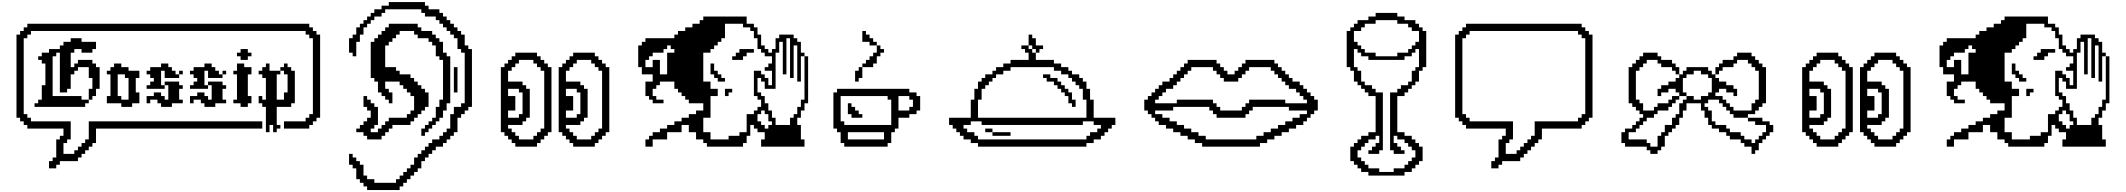

<svg xmlns="http://www.w3.org/2000/svg" viewBox="-20 -1449 21004 1897"><path d="M464.3 142.9V214.3H535.7V178.6H571.4V142.9H750V107.1H785.7V71.4H821.4V35.7H857.1V0H892.9V-35.7H928.6V-178.6H2571.4V-250H857.1V-71.4H821.4V-35.7H785.7V0H750V35.7H714.3V71.4H607.1V-35.7H642.9V-71.4H678.6V-250H285.7V-285.7H250V-321.4H214.3V-1071.4H250V-1107.1H285.7V-1142.9H3000V-1107.1H3035.7V-1071.4H3071.4V-321.4H3035.7V-285.7H3000V-250H2785.7V-178.6H3035.7V-214.3H3071.4V-250H3107.1V-285.7H3142.9V-1107.1H3107.1V-1142.9H3071.4V-1178.6H3035.7V-1214.3H250V-1178.6H214.3V-1142.9H178.6V-1107.1H142.9V-285.7H178.6V-250H214.3V-214.3H250V-178.6H607.1V-107.1H571.4V-71.4H535.7V107.1H500V142.9ZM321.4 -428.6V-392.9H821.4V-428.6H857.1V-464.3H785.7V-500H500V-892.9H535.7V-928.6H571.4V-535.7H642.9V-571.4H678.6V-714.3H714.3V-750H750V-785.7H857.1V-678.6H892.9V-571.4H857.1V-464.3H892.9V-500H928.6V-571.4H964.3V-785.7H928.6V-821.4H892.9V-857.1H750V-821.4H714.3V-785.7H678.6V-928.6H714.3V-964.3H785.7V-928.6H892.9V-964.3H928.6V-1035.7H785.7V-1071.4H678.6V-1035.7H607.1V-1000H571.4V-964.3H464.3V-928.6H392.9V-892.9H357.1V-857.1H392.9V-821.4H428.6V-607.1H392.9V-464.3H357.1V-428.6ZM1071.4 -500H1035.7V-428.6H1178.6V-392.9H1285.7V-428.6H1357.1V-535.7H1321.4V-678.6H1357.1V-750H1250V-785.7H1178.6V-821.4H1107.1V-785.7H1071.4V-750H1035.7V-714.3H1071.4ZM1178.6 -464.3V-500H1142.9V-714.3H1214.3V-678.6H1250V-464.3ZM1500 -500H1428.6V-428.6H1464.3V-464.3H1535.7V-428.6H1571.4V-392.9H1678.6V-428.6H1785.7V-464.3H1750V-571.4H1785.7V-607.1H1750V-642.9H1607.1V-607.1H1642.9V-464.3H1607.1V-500H1571.4V-535.7H1500ZM1428.6 -607.1V-571.4H1607.1V-607.1H1571.4V-750H1607.1V-678.6H1750V-714.3H1714.3V-750H1678.6V-785.7H1642.9V-821.4H1571.4V-785.7H1464.3V-750H1428.6V-714.3H1464.3V-678.6H1500V-642.9H1464.3V-607.1ZM1750 -750V-714.3H1785.7V-750ZM1928.6 -500H1857.1V-428.6H1892.9V-464.3H1964.3V-428.6H2000V-392.9H2107.1V-428.6H2214.3V-464.3H2178.6V-571.4H2214.3V-607.1H2178.6V-642.9H2035.7V-607.1H2071.4V-464.3H2035.7V-500H2000V-535.7H1928.6ZM1857.1 -607.1V-571.4H2035.7V-607.1H2000V-750H2035.7V-678.6H2178.6V-714.3H2142.9V-750H2107.1V-785.7H2071.4V-821.4H2000V-785.7H1892.9V-750H1857.1V-714.3H1892.9V-678.6H1928.6V-642.9H1892.9V-607.1ZM2178.6 -750V-714.3H2214.3V-750ZM2321.4 -821.4V-750H2285.7V-714.3H2321.4V-464.3H2285.7V-428.6H2357.1V-392.9H2428.6V-428.6H2464.3V-500H2428.6V-714.3H2464.3V-785.7H2392.9V-821.4ZM2321.4 -928.6V-892.9H2357.1V-857.1H2428.6V-892.9H2464.3V-928.6H2428.6V-964.3H2357.1V-928.6ZM2642.9 -750V-821.4H2607.1V-785.7H2571.4V-750H2535.7V-714.3H2571.4V-678.6H2607.1V-464.3H2571.4V-500H2535.7V-428.6H2571.4V-392.9H2607.1V-142.9H2642.9V-214.3H2678.6V-142.9H2714.3V-178.6H2750V-214.3H2714.3V-392.9H2857.1V-428.6H2892.9V-750H2857.1V-785.7H2821.4V-821.4H2785.7V-785.7H2750V-750H2785.7V-714.3H2821.4V-535.7H2785.7V-464.3H2714.3V-714.3H2750V-750Z M3428.6 71.4V178.6H3464.3V214.3H3500V321.4H3535.7V357.1H3571.4V392.9H3607.1V428.6H3928.6V392.9H3964.3V357.1H4000V321.4H4035.7V285.7H4071.4V250H4107.1V214.3H4142.9V142.9H4178.6V107.1H4214.3V71.4H4250V35.7H4285.7V0H4357.1V-35.7H4392.9V-71.4H4428.6V-107.1H4464.3V-142.9H4500V-285.7H4535.7V-321.4H4571.4V-357.1H4607.1V-392.9H4642.9V-964.3H4607.1V-1000H4571.4V-1107.1H4535.7V-1142.9H4500V-1178.6H4464.3V-1214.3H4428.6V-1250H4392.9V-1285.7H4357.1V-1321.4H4321.4V-1357.1H4214.3V-1392.9H4178.6V-1428.6H3821.4V-1392.9H3750V-1357.1H3678.6V-1321.4H3642.9V-1285.7H3607.1V-1250H3571.4V-1214.3H3535.7V-1178.6H3500V-1107.1H3464.3V-1071.4H3428.6V-928.6H3464.3V-892.9H3500V-1035.7H3535.7V-1107.1H3571.4V-1178.6H3607.1V-1214.3H3642.9V-1250H3678.6V-1285.7H3750V-1321.4H3785.7V-1357.1H4142.9V-1321.4H4178.6V-1285.7H4285.7V-1250H4321.4V-1214.3H4357.1V-1178.6H4392.9V-1142.9H4428.6V-1107.1H4464.3V-1071.4H4500V-964.3H4535.7V-928.6H4571.4V-428.6H4535.7V-392.9H4464.3V-321.4H4428.6V-178.6H4392.9V-142.9H4357.1V-107.1H4321.4V-71.4H4250V-35.7H4214.3V0H4178.6V35.7H4142.9V71.4H4107.1V107.1H4071.4V178.6H4035.7V214.3H4000V250H3964.3V285.7H3928.6V321.4H3892.9V357.1H3678.6V321.4H3607.1V285.7H3571.4V178.6H3535.7V142.9H3500V107.1H3464.3V71.4ZM3642.9 -1035.7V-678.6H3678.6V-642.9H3714.3V-535.7H3750V-500H3785.7V-464.3H3821.4V-428.6H3857.1V-535.7H3821.4V-571.4H3785.7V-642.9H3928.6V-607.1H3964.3V-571.4H4000V-535.7H4035.7V-500H4071.4V-357.1H4035.7V-321.4H4000V-285.7H3821.4V-250H3785.7V-214.3H3750V-178.6H3714.3V-142.9H3642.9V-178.6H3678.6V-214.3H3714.3V-392.9H3678.6V-428.6H3642.9V-464.3H3607.1V-500H3571.4V-392.9H3607.1V-357.1H3642.9V-285.7H3607.1V-250H3571.4V-214.3H3535.7V-178.6H3500V-142.9H3571.4V-107.1H3607.1V-71.4H3750V-107.1H3785.7V-142.9H3821.4V-178.6H3857.1V-214.3H4035.7V-250H4071.4V-285.7H4107.1V-321.4H4142.9V-357.1H4178.6V-392.9H4214.3V-535.7H4178.6V-571.4H4142.9V-607.1H4107.1V-642.9H4071.4V-678.6H4035.7V-714.3H3928.6V-750H3892.9V-785.7H3785.7V-1000H3821.4V-1035.7H3857.1V-1071.4H3892.9V-1107.1H3928.6V-1142.9H4071.4V-1107.1H4107.1V-1071.4H4214.3V-1035.7H4250V-1000H4285.7V-892.9H4321.4V-857.1H4357.1V-464.3H4321.4V-392.9H4285.7V-285.7H4250V-250H4214.3V-214.3H4178.6V-178.6H4142.9V-107.1H4178.6V-142.9H4214.3V-178.6H4250V-214.3H4285.7V-250H4321.4V-285.7H4357.1V-357.1H4392.9V-428.6H4428.6V-892.9H4392.9V-928.6H4357.1V-1035.7H4321.4V-1071.4H4285.7V-1107.1H4250V-1142.9H4142.9V-1178.6H4107.1V-1214.3H3821.4V-1178.6H3785.7V-1142.9H3750V-1107.1H3714.3V-1071.4H3678.6V-1035.7ZM4464.3 -785.7V-535.7H4500V-785.7Z M5107.1 -71.4V-107.1H5071.4V-142.9H5035.7V-178.6H5000V-214.3H5142.9V-250H5178.6V-285.7H5214.3V-571.4H5178.6V-607.1H5142.9V-642.9H5000V-750H5035.7V-785.7H5071.4V-821.4H5107.1V-857.1H5250V-821.4H5285.7V-785.7H5321.4V-750H5357.1V-178.6H5321.4V-142.9H5285.7V-107.1H5250V-71.4ZM5071.4 -35.7V0H5285.7V-35.7H5321.4V-71.4H5357.1V-107.1H5392.9V-142.9H5428.6V-785.7H5392.9V-821.4H5357.1V-857.1H5321.4V-892.9H5285.7V-928.6H5071.4V-892.9H5035.7V-857.1H5000V-821.4H4964.3V-785.7H4928.6V-142.9H4964.3V-107.1H5000V-71.4H5035.7V-35.7ZM5000 -285.7V-357.1H5071.4V-500H5000V-571.4H5107.1V-535.7H5142.9V-321.4H5107.1V-285.7ZM5678.6 -71.4V-107.1H5642.9V-142.9H5607.1V-178.6H5571.4V-214.3H5714.3V-250H5750V-285.7H5785.7V-571.4H5750V-607.1H5714.3V-642.9H5571.4V-750H5607.1V-785.7H5642.9V-821.4H5678.6V-857.1H5821.4V-821.4H5857.1V-785.7H5892.9V-750H5928.6V-178.6H5892.9V-142.9H5857.1V-107.1H5821.4V-71.4ZM5642.9 -35.7V0H5857.1V-35.7H5892.9V-71.4H5928.6V-107.1H5964.3V-142.9H6000V-785.7H5964.3V-821.4H5928.6V-857.1H5892.9V-892.9H5857.1V-928.6H5642.9V-892.9H5607.1V-857.1H5571.4V-821.4H5535.7V-785.7H5500V-142.9H5535.7V-107.1H5571.4V-71.4H5607.1V-35.7ZM5571.4 -285.7V-357.1H5642.9V-500H5571.4V-571.4H5678.6V-535.7H5714.3V-321.4H5678.6V-285.7Z M6357.1 -71.4V0H6428.6V-71.4H6571.4V-142.9H6714.3V-214.3H6785.7V-142.9H6857.1V-71.4H6928.6V-35.7H6964.3V0H7321.4V-35.7H7357.1V-107.1H7392.9V-214.3H7428.6V-178.6H7464.3V-142.9H7535.7V-71.4H7500V0H7928.6V-71.4H7892.9V-214.3H7857.1V-285.7H7892.9V-357.1H7928.6V-428.6H7964.3V-892.9H7928.6V-464.3H7892.9V-392.9H7857.1V-321.4H7821.4V-285.7H7785.7V-214.3H7642.9V-285.7H7607.1V-357.1H7571.4V-428.6H7535.7V-500H7500V-535.7H7464.3V-678.6H7500V-642.9H7535.7V-571.4H7642.9V-928.6H7678.6V-1035.7H7714.3V-714.3H7750V-1071.4H7785.7V-678.6H7821.4V-1000H7857.1V-642.9H7892.9V-892.9H7928.6V-928.6H7892.9V-1035.7H7857.1V-1071.4H7821.4V-1107.1H7678.6V-1071.4H7642.9V-964.3H7607.1V-928.6H7571.4V-964.3H7535.7V-1000H7500V-1107.1H7464.3V-1178.6H7428.6V-1214.3H7357.1V-1285.7H6928.6V-1250H6892.9V-1214.3H6821.4V-1178.6H6750V-1142.9H6678.6V-1107.1H6642.9V-1071.4H6357.1V-1035.7H6321.4V-1000H6285.7V-785.7H6321.4V-714.3H6428.6V-642.9H6357.1V-500H6392.9V-464.3H6428.6V-428.6H6535.7V-464.3H6464.3V-500H6428.6V-571.4H6464.3V-607.1H6500V-642.9H6642.9V-571.4H6678.6V-535.7H6714.3V-500H6750V-464.3H6785.7V-428.6H6928.6V-357.1H6857.1V-321.4H6785.7V-285.7H6714.3V-250H6642.9V-214.3H6571.4V-178.6H6500V-142.9H6428.6V-107.1H6392.9V-71.4ZM7000 -142.9H6928.6V-285.7H7000V-500H7071.4V-571.4H7000V-642.9H6928.6V-928.6H7000V-964.3H7035.7V-1000H7071.4V-1035.7H7107.1V-1071.4H7142.9V-1214.3H7321.4V-1178.6H7392.9V-1142.9H7428.6V-1071.4H7464.3V-964.3H7500V-928.6H7535.7V-892.9H7607.1V-821.4H7571.4V-785.7H7535.7V-750H7607.1V-607.1H7571.4V-678.6H7535.7V-714.3H7500V-750H7428.6V-500H7464.3V-464.3H7500V-392.9H7464.3V-357.1H7428.6V-321.4H7357.1V-142.9H7285.7V-107.1H7178.6V-71.4H7000ZM6428.6 -785.7H6357.1V-857.1H6392.9V-892.9H6428.6V-928.6H6535.7V-964.3H6571.4V-1000H6607.1V-964.3H6642.9V-928.6H6571.4V-714.3H6500V-857.1H6428.6ZM7035.7 -714.3V-678.6H7071.4V-642.9H7142.9V-678.6H7107.1V-714.3H7071.4V-750H7035.7V-821.4H7000V-714.3ZM7142.9 -571.4V-500H7178.6V-535.7H7214.3V-571.4ZM7214.3 -892.9V-857.1H7321.4V-892.9H7357.1V-928.6H7428.6V-964.3H7285.7V-928.6H7250V-892.9ZM7535.7 -357.1V-321.4H7571.4V-250H7607.1V-214.3H7571.4V-178.6H7535.7V-214.3H7500V-250H7464.3V-321.4H7500V-357.1Z M8321.4 -35.7V0H8750V-35.7H8785.7V-142.9H8821.4V-178.6H8857.1V-285.7H8964.3V-321.4H9035.7V-357.1H9071.4V-500H9035.7V-535.7H8964.3V-571.4H8250V-535.7H8214.3V-178.6H8250V-142.9H8285.7V-35.7ZM8714.3 -71.4H8357.1V-142.9H8714.3ZM8321.4 -214.3V-250H8285.7V-500H8750V-464.3H8785.7V-214.3ZM8357.1 -428.6V-321.4H8392.9V-285.7H8500V-321.4H8464.3V-357.1H8428.6V-392.9H8392.9V-428.6ZM8857.1 -357.1V-500H8964.3V-464.3H9000V-392.9H8964.3V-357.1ZM8428.6 -750V-642.9H8464.3V-678.6H8500V-785.7H8464.3V-750ZM8500 -821.4V-785.7H8607.1V-821.4H8642.9V-892.9H8678.6V-928.6H8714.3V-964.3H8678.6V-1000H8642.9V-928.6H8607.1V-892.9H8571.4V-857.1H8535.7V-821.4ZM8642.9 -1000V-1035.7H8607.1V-1071.4H8571.4V-1107.1H8535.7V-1142.9H8500V-1035.7H8571.4V-1000Z M10714.3 -71.4H9642.9V-107.1H9607.1V-142.9H9535.7V-178.6H9500V-214.3H9571.4V-250H9678.6V-214.3H10678.6V-250H10785.7V-214.3H10857.1V-178.6H10821.4V-142.9H10750V-107.1H10714.3ZM9500 -107.1V-71.4H9571.4V-35.7H9642.9V0H10714.3V-35.7H10785.7V-71.4H10857.1V-107.1H10892.9V-142.9H10928.6V-178.6H10964.3V-214.3H11000V-285.7H10785.7V-464.3H10750V-571.4H10714.3V-642.9H10678.6V-678.6H10642.9V-714.3H10571.4V-750H10535.7V-785.7H10464.3V-821.4H10392.9V-857.1H10214.3V-928.6H10178.6V-964.3H10142.9V-1000H10071.4V-964.3H10107.1V-928.6H10142.9V-857.1H9964.3V-821.4H9892.9V-785.7H9821.4V-750H9785.7V-714.3H9714.3V-678.6H9678.6V-642.9H9642.9V-571.4H9607.1V-464.3H9571.4V-285.7H9357.1V-214.3H9392.9V-178.6H9428.6V-142.9H9464.3V-107.1ZM9642.9 -285.7V-464.3H9678.6V-571.4H9714.3V-607.1H9750V-642.9H9785.7V-678.6H9821.4V-714.3H9892.9V-750H9964.3V-785.7H10392.9V-750H10464.3V-714.3H10535.7V-678.6H10571.4V-642.9H10607.1V-607.1H10642.9V-571.4H10678.6V-464.3H10714.3V-285.7ZM9785.7 -178.6H9714.3V-142.9H9785.7ZM9785.7 -142.9V-107.1H9964.3V-142.9ZM10214.3 -964.3V-928.6H10250V-964.3H10285.7V-1000H10214.3V-1071.4H10178.6V-1107.1H10142.9V-1000H10178.6V-964.3ZM10571.4 -428.6V-392.9H10607.1V-464.3H10571.4V-535.7H10535.7V-571.4H10500V-607.1H10464.3V-642.9H10428.6V-678.6H10357.1V-714.3H10285.7V-678.6H10321.4V-642.9H10392.9V-607.1H10428.6V-571.4H10464.3V-535.7H10500V-500H10535.7V-428.6Z M11857.1 -35.7V0H12428.6V-35.7H12500V-71.4H12571.4V-107.1H12642.9V-142.9H12714.3V-178.6H12785.7V-214.3H12857.1V-250H12892.9V-285.7H12928.6V-321.4H12964.3V-357.1H13000V-464.3H12964.3V-500H12928.6V-535.7H12892.9V-571.4H12857.1V-607.1H12821.4V-642.9H12750V-678.6H12714.3V-714.3H12678.6V-750H12642.9V-785.7H12607.1V-821.4H12571.4V-857.1H12285.7V-821.4H12250V-785.7H12214.3V-750H12178.6V-714.3H12107.1V-750H12071.4V-785.7H12035.7V-821.4H12000V-857.1H11714.3V-821.4H11678.6V-785.7H11642.9V-750H11607.1V-714.3H11571.4V-678.6H11535.7V-642.9H11464.3V-607.1H11428.6V-571.4H11392.9V-535.7H11357.1V-500H11321.4V-464.3H11285.7V-357.1H11321.4V-321.4H11357.1V-285.7H11392.9V-250H11428.6V-214.3H11500V-178.6H11571.4V-142.9H11642.9V-107.1H11714.3V-71.4H11785.7V-35.7ZM12392.9 -71.4H11892.9V-107.1H11821.4V-142.9H11750V-178.6H11678.6V-214.3H11607.1V-250H11535.7V-285.7H11464.3V-321.4H11392.9V-357.1H11571.4V-392.9H11928.6V-357.1H11964.3V-321.4H12000V-285.7H12285.7V-321.4H12321.4V-357.1H12357.1V-392.9H12714.3V-357.1H12892.9V-321.4H12821.4V-285.7H12750V-250H12678.6V-214.3H12607.1V-178.6H12535.7V-142.9H12464.3V-107.1H12392.9ZM11607.1 -428.6H11392.9V-464.3H11428.6V-500H11464.3V-535.7H11500V-571.4H11571.4V-607.1H11607.1V-642.9H11642.9V-678.6H11678.6V-714.3H11714.3V-750H11750V-785.7H11964.3V-750H12000V-714.3H12035.7V-678.6H12071.4V-642.9H12214.3V-678.6H12250V-714.3H12285.7V-750H12321.4V-785.7H12535.7V-750H12571.4V-714.3H12607.1V-678.6H12642.9V-642.9H12678.6V-607.1H12714.3V-571.4H12785.7V-535.7H12821.4V-500H12857.1V-464.3H12892.9V-428.6H12678.6V-464.3H12321.4V-428.6H12285.7V-392.9H12250V-357.1H12035.7V-392.9H12000V-428.6H11964.3V-464.3H11607.1Z M13500 214.3V178.6H13464.3V142.9H13428.6V107.1H13392.9V35.7H13428.6V0H13464.3V-35.7H13500V-71.4H13571.4V-107.1H13607.1V-35.7H13571.4V0H13535.7V35.7H13500V71.4H13607.1V35.7H13642.9V-535.7H13571.4V-571.4H13535.7V-607.1H13464.3V-642.9H13428.6V-750H13392.9V-785.7H13357.1V-964.3H13392.9V-928.6H13428.6V-892.9H13500V-857.1H13857.1V-892.9H13928.6V-928.6H13964.3V-964.3H14000V-785.7H13964.3V-750H13928.6V-642.9H13892.9V-607.1H13821.4V-571.4H13785.7V-535.7H13714.3V35.7H13750V71.4H13857.1V35.7H13821.4V0H13785.7V-35.7H13750V-107.1H13785.7V-71.4H13857.1V-35.7H13892.9V0H13928.6V35.7H13964.3V107.1H13928.6V142.9H13892.9V178.6H13857.1V214.3H13750V250H13607.1V214.3ZM13500 -107.1H13428.6V-71.4H13392.9V-35.7H13357.1V0H13321.4V142.9H13357.1V178.6H13392.9V214.3H13428.6V250H13500V285.7H13857.1V250H13928.6V214.3H13964.3V178.6H14000V142.9H14035.7V0H14000V-35.7H13964.3V-71.4H13928.6V-107.1H13857.1V-142.9H13785.7V-500H13857.1V-535.7H13892.9V-571.4H13928.6V-607.1H13964.3V-642.9H14000V-750H14035.7V-785.7H14071.4V-1142.9H14035.7V-1178.6H14000V-1214.3H13964.3V-1250H13857.1V-1285.7H13785.7V-1321.4H13571.4V-1285.7H13500V-1250H13392.9V-1214.3H13357.1V-1178.6H13321.4V-1142.9H13285.7V-785.7H13321.4V-750H13357.1V-642.9H13392.9V-607.1H13428.6V-571.4H13464.3V-535.7H13500V-500H13571.4V-142.9H13500ZM14000 -1035.7H13964.3V-1000H13928.6V-964.3H13892.9V-928.6H13785.7V-892.9H13571.4V-928.6H13464.3V-964.3H13428.6V-1000H13392.9V-1035.7H13357.1V-1142.9H13428.6V-1178.6H13464.3V-1214.3H13571.4V-1250H13785.7V-1214.3H13892.9V-1178.6H13928.6V-1142.9H14000Z M14714.3 142.9V214.3H14785.7V178.6H14821.4V142.9H15000V107.1H15035.7V71.4H15071.4V35.7H15107.1V0H15142.9V-35.7H15178.6V-71.4H15214.3V-178.6H15607.1V-214.3H15642.9V-250H15678.6V-285.7H15714.3V-1107.1H15678.6V-1142.9H15642.9V-1178.6H15607.1V-1214.3H14464.3V-1178.6H14428.6V-1142.9H14392.9V-1107.1H14357.1V-285.7H14392.9V-250H14428.6V-214.3H14464.3V-178.6H14857.1V-107.1H14821.4V-71.4H14785.7V107.1H14750V142.9ZM14857.1 71.4V-35.7H14892.9V-71.4H14928.6V-250H14500V-285.7H14464.3V-321.4H14428.6V-1071.4H14464.3V-1107.1H14500V-1142.9H15571.4V-1107.1H15607.1V-1071.4H15642.9V-321.4H15607.1V-285.7H15571.4V-250H15142.9V-107.1H15107.1V-71.4H15071.4V-35.7H15035.7V0H15000V35.7H14964.3V71.4Z M16000 -142.9V-35.7H16035.7V0H16250V35.7H16285.7V71.4H16357.1V35.7H16392.9V0H16428.6V-107.1H16464.3V-142.9H16500V-178.6H16535.7V-214.3H16571.4V-285.7H16607.1V-357.1H16642.9V-428.6H16785.7V-357.1H16821.4V-285.7H16857.1V-214.3H16892.9V-178.6H16964.3V-142.9H17035.7V-107.1H17071.4V-71.4H17178.6V-35.7H17214.3V0H17285.7V71.4H17321.4V35.7H17357.1V-35.7H17392.9V-71.4H17428.6V-107.1H17464.3V-142.9H17500V-214.3H17464.3V-250H17392.9V-285.7H17250V-250H17321.4V-214.3H17428.6V-142.9H17392.9V-107.1H17357.1V-71.4H17321.4V-35.7H17285.7V-71.4H17214.3V-107.1H17178.6V-142.9H17071.4V-178.6H17035.7V-214.3H16928.6V-250H16892.9V-357.1H16857.1V-392.9H16821.4V-428.6H16857.1V-464.3H16964.3V-428.6H17000V-392.9H17035.7V-357.1H17071.4V-321.4H17107.1V-285.7H17250V-321.4H17321.4V-357.1H17357.1V-392.9H17392.9V-428.6H17428.6V-785.7H17392.9V-821.4H17357.1V-857.1H17321.4V-892.9H17285.7V-928.6H17142.9V-892.9H17107.1V-857.1H17000V-821.4H16964.3V-785.7H16928.6V-714.3H16964.3V-750H17000V-785.7H17107.1V-821.4H17142.9V-857.1H17250V-821.4H17285.7V-785.7H17321.4V-750H17357.1V-464.3H17321.4V-428.6H17285.7V-357.1H17107.1V-392.9H17071.4V-428.6H17035.7V-464.3H17000V-500H16928.6V-535.7H16964.3V-571.4H17035.7V-535.7H17107.1V-500H17142.9V-571.4H17107.1V-607.1H17035.7V-642.9H16964.3V-678.6H16928.6V-714.3H16892.9V-750H16857.1V-785.7H16642.9V-750H16607.1V-714.3H16571.4V-678.6H16535.7V-642.9H16464.3V-607.1H16392.9V-571.4H16357.1V-500H16392.9V-535.7H16464.3V-571.4H16535.7V-535.7H16571.4V-500H16642.9V-535.7H16607.1V-678.6H16642.9V-714.3H16714.3V-750H16785.7V-714.3H16857.1V-678.6H16892.9V-535.7H16857.1V-500H16785.7V-464.3H16714.3V-500H16642.9V-464.3H16607.1V-428.6H16571.4V-321.4H16535.7V-285.7H16500V-214.3H16428.6V-142.9H16392.9V-107.1H16357.1V0H16285.7V-35.7H16250V-71.4H16071.4V-142.9H16142.9V-178.6H16178.6V-214.3H16214.3V-250H16250V-285.7H16321.4V-321.4H16357.1V-357.1H16464.3V-392.9H16500V-428.6H16535.7V-464.3H16571.4V-500H16500V-464.3H16464.3V-428.6H16357.1V-392.9H16321.4V-357.1H16214.3V-428.6H16178.6V-464.3H16142.9V-750H16178.6V-785.7H16214.3V-821.4H16250V-857.1H16357.1V-821.4H16392.9V-785.7H16500V-750H16535.7V-714.3H16571.4V-785.7H16535.7V-821.4H16500V-857.1H16392.9V-892.9H16357.1V-928.6H16214.3V-892.9H16178.6V-857.1H16142.9V-821.4H16107.1V-785.7H16071.4V-428.6H16107.1V-392.9H16142.9V-357.1H16178.6V-321.4H16214.3V-285.7H16178.6V-250H16142.9V-214.3H16107.1V-178.6H16035.7V-142.9Z M17964.3 -71.4V-107.1H17928.6V-142.9H17892.9V-178.6H17857.1V-214.3H18000V-250H18035.7V-285.7H18071.4V-571.4H18035.7V-607.1H18000V-642.9H17857.1V-750H17892.9V-785.7H17928.6V-821.4H17964.3V-857.1H18107.1V-821.4H18142.9V-785.7H18178.6V-750H18214.3V-178.6H18178.6V-142.9H18142.9V-107.1H18107.1V-71.4ZM17928.6 -35.7V0H18142.9V-35.7H18178.6V-71.4H18214.3V-107.1H18250V-142.9H18285.7V-785.7H18250V-821.4H18214.3V-857.1H18178.6V-892.9H18142.9V-928.6H17928.6V-892.9H17892.9V-857.1H17857.1V-821.4H17821.4V-785.7H17785.7V-142.9H17821.4V-107.1H17857.1V-71.4H17892.9V-35.7ZM17857.1 -285.7V-357.1H17928.6V-500H17857.1V-571.4H17964.3V-535.7H18000V-321.4H17964.3V-285.7ZM18535.7 -71.4V-107.1H18500V-142.9H18464.3V-178.6H18428.6V-214.3H18571.4V-250H18607.1V-285.7H18642.9V-571.4H18607.1V-607.1H18571.4V-642.9H18428.6V-750H18464.3V-785.7H18500V-821.4H18535.7V-857.1H18678.6V-821.4H18714.3V-785.7H18750V-750H18785.7V-178.6H18750V-142.9H18714.3V-107.1H18678.6V-71.4ZM18500 -35.7V0H18714.3V-35.7H18750V-71.4H18785.7V-107.1H18821.4V-142.9H18857.1V-785.7H18821.4V-821.4H18785.7V-857.1H18750V-892.9H18714.3V-928.6H18500V-892.9H18464.3V-857.1H18428.6V-821.4H18392.9V-785.7H18357.1V-142.9H18392.9V-107.1H18428.6V-71.4H18464.3V-35.7ZM18428.6 -285.7V-357.1H18500V-500H18428.6V-571.4H18535.7V-535.7H18571.4V-321.4H18535.7V-285.7Z M19214.3 -71.4V0H19285.7V-71.4H19428.6V-142.9H19571.4V-214.3H19642.9V-142.9H19714.3V-71.4H19785.7V-35.7H19821.4V0H20178.6V-35.7H20214.3V-107.1H20250V-214.3H20285.7V-178.6H20321.4V-142.9H20392.9V-71.4H20357.1V0H20785.7V-71.4H20750V-214.3H20714.3V-285.7H20750V-357.1H20785.7V-428.6H20821.4V-892.9H20785.7V-464.3H20750V-392.9H20714.3V-321.4H20678.6V-285.7H20642.9V-214.3H20500V-285.7H20464.3V-357.1H20428.6V-428.6H20392.9V-500H20357.1V-535.7H20321.4V-678.6H20357.1V-642.9H20392.9V-571.4H20500V-928.6H20535.7V-1035.7H20571.4V-714.3H20607.1V-1071.4H20642.9V-678.6H20678.6V-1000H20714.3V-642.9H20750V-892.9H20785.7V-928.6H20750V-1035.7H20714.3V-1071.4H20678.6V-1107.1H20535.7V-1071.4H20500V-964.3H20464.3V-928.6H20428.6V-964.3H20392.9V-1000H20357.1V-1107.1H20321.4V-1178.6H20285.7V-1214.3H20214.3V-1285.7H19785.7V-1250H19750V-1214.3H19678.6V-1178.6H19607.1V-1142.9H19535.7V-1107.1H19500V-1071.4H19214.3V-1035.7H19178.6V-1000H19142.9V-785.7H19178.6V-714.3H19285.7V-642.9H19214.3V-500H19250V-464.3H19285.7V-428.6H19392.9V-464.3H19321.4V-500H19285.7V-571.4H19321.4V-607.1H19357.1V-642.9H19500V-571.4H19535.7V-535.7H19571.4V-500H19607.1V-464.3H19642.9V-428.6H19785.7V-357.1H19714.3V-321.4H19642.9V-285.7H19571.4V-250H19500V-214.3H19428.6V-178.6H19357.1V-142.9H19285.7V-107.1H19250V-71.4ZM19857.1 -142.9H19785.7V-285.7H19857.1V-500H19928.6V-571.4H19857.1V-642.9H19785.7V-928.6H19857.1V-964.3H19892.9V-1000H19928.6V-1035.7H19964.3V-1071.4H20000V-1214.3H20178.6V-1178.6H20250V-1142.9H20285.7V-1071.4H20321.4V-964.3H20357.1V-928.6H20392.9V-892.9H20464.3V-821.4H20428.6V-785.7H20392.9V-750H20464.3V-607.1H20428.6V-678.6H20392.9V-714.3H20357.1V-750H20285.7V-500H20321.4V-464.3H20357.1V-392.9H20321.4V-357.1H20285.7V-321.4H20214.3V-142.9H20142.9V-107.1H20035.7V-71.4H19857.1ZM19285.7 -785.7H19214.3V-857.1H19250V-892.9H19285.7V-928.6H19392.9V-964.3H19428.6V-1000H19464.3V-964.3H19500V-928.6H19428.6V-714.3H19357.1V-857.1H19285.7ZM19892.9 -714.3V-678.6H19928.6V-642.9H20000V-678.6H19964.3V-714.3H19928.6V-750H19892.9V-821.4H19857.1V-714.3ZM20000 -571.4V-500H20035.7V-535.7H20071.4V-571.4ZM20071.4 -892.9V-857.1H20178.6V-892.9H20214.3V-928.6H20285.7V-964.3H20142.9V-928.6H20107.1V-892.9ZM20392.9 -357.1V-321.4H20428.6V-250H20464.3V-214.3H20428.6V-178.6H20392.9V-214.3H20357.1V-250H20321.4V-321.4H20357.1V-357.1Z"/></svg>

Font: Gossip Icons High Pixel
Style: Regular
Weight: 500
Designer: Deborah Khodanovich
Version: Version 1.001;Glyphs 3.3.1 (3343)